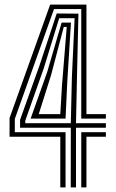

<svg xmlns="http://www.w3.org/2000/svg" viewBox="-20 -820 507 840"><path d="M243.8 0V-221.8H21.8V-303.5L199.5 -800H358.2V-320.8H443.2V-301H335.5V-780.2H216.2L44.8 -299.8V-241.5H266.8V0ZM289.5 0 289.8 -261.2H67.8V-295.8L152.5 -532.8L228.2 -761L323.2 -760.2L317.2 -502.2L312.5 -281H443.2V-261.2H312.5V0ZM90.5 -281H289.8L294.5 -482L306.5 -740.5H239L171 -519.8L90.5 -292ZM114 -301 186.8 -506 249.5 -721H290.5L274.2 -460.2L266.8 -301ZM149.5 -320.8H243.8L251.2 -446.2L272 -702.2H259L203.2 -490.5ZM335.5 0V-241.5H443.2V-221.8H358.2V0Z"/></svg>

Font: Big Shoulders Inline Text
Style: Bold
Weight: 700
Designer: Patric King
Foundry: XO Type Co
Version: Version 1.000